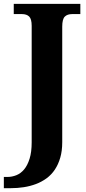

<svg xmlns="http://www.w3.org/2000/svg" viewBox="-59 -734 447 994"><path d="M12.2 -713.9H356.9V-661.1H314.9Q289.6 -661.1 276.4 -647.9Q263.2 -634.8 263.2 -596.2V2Q263.2 47.4 252.9 82.5Q232.9 151.9 181.6 189.5Q155.8 208 127 218.8Q97.2 230 64.2 235.1Q31.2 240.2 -2.9 240.2H-39.1V182.1H-21Q2.9 182.1 25.6 173.1Q48.3 164.1 65.9 143.1Q83.5 122.1 94.2 87.6Q105 53.2 105 2.9V-600.1Q105 -635.7 92 -648.4Q79.1 -661.1 54.2 -661.1H12.2Z"/></svg>

Font: Koh Santepheap
Style: Bold
Weight: 700
Designer: Danh Hong
Version: Version 2.002; ttfautohint (v1.8.3)